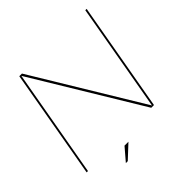

<svg xmlns="http://www.w3.org/2000/svg" viewBox="-208 -837 1121 1121"><g transform="rotate(-45 353.0 -276.0)"><path d="M-1 0 118 -675H140L545 -6.5L663 -675H674L555 0H532.5L128 -668L10 0ZM199.3 123.5 265.8 45.9H298.2L215.1 123.5Z"/></g></svg>

Font: Anybody ExtraExpanded Thin
Style: Italic
Weight: 100
Width: 8
Italic angle: -10°
Designer: Tyler Finck
Foundry: Etcetera Type Company
Version: Version 1.010; ttfautohint (v1.8.3) -l 8 -r 50 -G 200 -x 14 